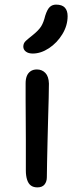

<svg xmlns="http://www.w3.org/2000/svg" viewBox="-20 -801 324 832"><path d="M142 11Q125 11 114 3Q103 -5 97.5 -22Q92 -39 92 -62Q92 -140 92 -195Q92 -250 91.5 -290.5Q91 -331 91 -366Q91 -401 91 -440Q91 -458 96 -471Q101 -484 112 -492Q123 -500 140 -500Q162 -500 176.5 -485Q191 -470 192 -439Q192 -417 191 -376.5Q190 -336 188.5 -287Q187 -238 186 -188.5Q185 -139 184 -98Q183 -57 183 -33Q183 -14 173 -1.5Q163 11 142 11ZM122 -569Q103 -569 92 -577.5Q81 -586 81 -599Q81 -614 92 -624Q103 -634 122 -649Q148 -670 158.5 -687Q169 -704 176 -733Q185 -761 196 -771Q207 -781 223 -781Q249 -781 261 -768Q273 -755 273 -731Q273 -690 250 -652.5Q227 -615 192 -592Q157 -569 122 -569Z"/></svg>

Font: Shantell Sans
Style: Regular
Weight: 400
Designer: Stephen Nixon, Anya Danilova, Shantell Martin
Foundry: Arrow Type
Version: Version 1.008;[ac192a2d6]